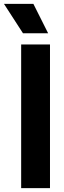

<svg xmlns="http://www.w3.org/2000/svg" viewBox="-54 -969 332 989"><path d="M55 0V-740H203.5V0ZM64.5 -797.5 -33.5 -949H118L194 -797.5Z"/></svg>

Font: Encode Sans Condensed
Style: Bold
Weight: 700
Width: 3
Designer: Multiple Designers
Foundry: Impallari Type
Version: Version 2.000